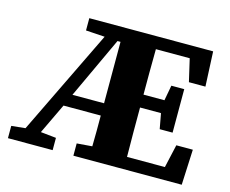

<svg xmlns="http://www.w3.org/2000/svg" viewBox="-94 -789 1105 921"><g transform="rotate(15 458.5 -328.5)"><path d="M783 -484 757 -596H589Q588 -536 588 -477.5Q588 -419 588 -370H692L706 -446H770V-230H706L692 -306H588Q588 -244 588 -183Q588 -122 589 -61H777L803 -176H885L877 0H339V-61L415 -67Q416 -105 416 -143.5Q416 -182 416 -220H231L159 -69L236 -61V0H14V-61L83 -68L336 -590L242 -596V-657H857L865 -484ZM416 -289V-586H401L259 -281H416Z"/></g></svg>

Font: Source Serif 4 SmText
Style: Bold
Weight: 700
Designer: Frank Grießhammer
Foundry: Adobe
Version: Version 4.005;hotconv 1.1.0;makeotfexe 2.6.0